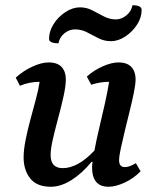

<svg xmlns="http://www.w3.org/2000/svg" viewBox="-20 -700 591 732"><path d="M174 12Q120 12 95 -20Q70 -52 70 -100Q70 -128 77.5 -166Q85 -204 96 -244.5Q107 -285 117 -322.5Q127 -360 131 -388H129Q112 -388 93.5 -384.5Q75 -381 56 -373L40 -404Q70 -431 104.5 -446.5Q139 -462 165 -462Q199 -462 215 -444.5Q231 -427 231 -398Q231 -373 222.5 -334Q214 -295 202.5 -252.5Q191 -210 182 -171.5Q173 -133 173 -109Q173 -59 219 -59Q277 -59 340 -126Q347 -164 358 -210.5Q369 -257 379.5 -303.5Q390 -350 396 -388H394Q362 -388 328 -377L311 -408Q339 -433 372.5 -447.5Q406 -462 431 -462Q465 -462 481 -444.5Q497 -427 497 -398Q497 -380 490.5 -347.5Q484 -315 474.5 -277Q465 -239 456 -201.5Q447 -164 440.5 -134Q434 -104 434 -89Q434 -63 456 -63Q474 -63 498 -78L516 -47Q490 -20 455.5 -4Q421 12 394 12Q331 12 331 -62Q331 -71 333 -83H329Q293 -39 252.5 -13.5Q212 12 174 12ZM203 -535Q167 -535 167 -552Q167 -581 184.5 -608.5Q202 -636 229.5 -654Q257 -672 285 -672Q310 -672 332 -660.5Q354 -649 376 -637.5Q398 -626 422 -626Q443 -626 462 -641.5Q481 -657 485 -680Q520 -680 520 -662Q520 -633 502.5 -606Q485 -579 458 -561Q431 -543 403 -543Q377 -543 355 -554.5Q333 -566 311.5 -577Q290 -588 266 -588Q244 -588 225.5 -573Q207 -558 203 -535Z"/></svg>

Font: Petrona SemiBold
Style: Italic
Weight: 600
Italic angle: -9°
Designer: Ringo R. Seeber
Foundry: Ringo R. Seeber
Version: Version 2.001; ttfautohint (v1.8.3)